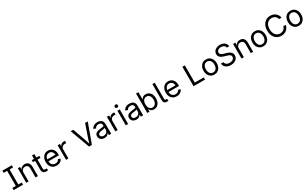

<svg xmlns="http://www.w3.org/2000/svg" viewBox="520 -3483 9985 6229"><g transform="rotate(-30 5512.5 -369.0)"><path d="M44.9 0V-82H174.3V-645.5H44.9V-727.5H396V-645.5H267.1V-82H396V0Z M606 -327.1V0H518.1V-545.9H602.5L603 -413.6H590.8Q615.7 -489.3 661.9 -521Q708 -552.7 770 -552.7Q825.2 -552.7 866.7 -530Q908.2 -507.3 931.4 -461.7Q954.6 -416 954.6 -346.7V0H866.7V-339.4Q866.7 -402.3 833.7 -438Q800.8 -473.6 743.7 -473.6Q704.6 -473.6 673.3 -456.5Q642.1 -439.5 624 -406.7Q606 -374 606 -327.1Z M1323.7 -545.9V-470.7H1041.5V-545.9ZM1123.5 -675.8H1211.4V-141.6Q1211.4 -105 1226.3 -88.1Q1241.2 -71.3 1275.9 -71.3Q1284.2 -71.3 1297.1 -73.2Q1310.1 -75.2 1320.8 -77.1L1338.9 -2.9Q1325.2 2 1307.9 4.4Q1290.5 6.8 1273.4 6.8Q1202.6 6.8 1163.1 -30.5Q1123.5 -67.9 1123.5 -134.8Z M1655.8 11.7Q1576.7 11.7 1519.3 -23.4Q1461.9 -58.6 1430.9 -121.6Q1399.9 -184.6 1399.9 -268.6Q1399.9 -352.5 1430.2 -416.5Q1460.4 -480.5 1515.9 -516.6Q1571.3 -552.7 1645.5 -552.7Q1689 -552.7 1731.2 -538.3Q1773.4 -523.9 1807.9 -491.9Q1842.3 -460 1862.8 -407.7Q1883.3 -355.5 1883.3 -279.8V-243.2H1459.5V-317.4H1835.9L1794.9 -290Q1794.9 -343.8 1778.1 -385.5Q1761.2 -427.2 1728 -450.9Q1694.8 -474.6 1645.5 -474.6Q1596.2 -474.6 1561 -450.4Q1525.9 -426.3 1507.3 -387.5Q1488.8 -348.6 1488.8 -304.2V-254.9Q1488.8 -194.3 1509.8 -152.1Q1530.8 -109.9 1568.6 -88.1Q1606.4 -66.4 1656.2 -66.4Q1688.5 -66.4 1714.8 -75.7Q1741.2 -85 1760.3 -103.8Q1779.3 -122.6 1789.6 -150.4L1874.5 -127Q1861.8 -85.9 1831.5 -54.7Q1801.3 -23.4 1756.6 -5.9Q1711.9 11.7 1655.8 11.7Z M2009.3 0V-545.9H2094.2V-461.9H2100.1Q2115.2 -503.4 2154.1 -528.6Q2192.9 -553.7 2241.7 -553.7Q2251.5 -553.7 2264.9 -553.2Q2278.3 -552.7 2286.1 -552.2V-463.9Q2282.2 -464.8 2266.6 -466.8Q2251 -468.8 2233.4 -468.8Q2194.3 -468.8 2163.3 -452.4Q2132.3 -436 2114.7 -407.5Q2097.2 -378.9 2097.2 -341.8V0Z M2870.1 0 2602.5 -727.5H2700.2L2854 -295.9Q2867.2 -258.8 2887 -196.8Q2906.7 -134.8 2933.1 -43.9H2915Q2941.4 -137.2 2960.9 -198Q2980.5 -258.8 2993.2 -295.9L3143.1 -727.5H3241.7L2977.1 0Z M3446.3 12.7Q3394.5 12.7 3352.3 -6.8Q3310.1 -26.4 3285.2 -64Q3260.3 -101.6 3260.3 -155.3Q3260.3 -202.1 3278.8 -231.4Q3297.4 -260.7 3328.4 -277.6Q3359.4 -294.4 3397 -302.7Q3434.6 -311 3472.7 -315.9Q3521.5 -322.3 3552.2 -325.7Q3583 -329.1 3597.9 -337.4Q3612.8 -345.7 3612.8 -365.7V-368.7Q3612.8 -402.8 3600.1 -426.5Q3587.4 -450.2 3562 -462.9Q3536.6 -475.6 3498.5 -475.6Q3459.5 -475.6 3431.6 -463.4Q3403.8 -451.2 3386.5 -432.9Q3369.1 -414.6 3360.4 -395.5L3275.9 -423.3Q3296.9 -473.1 3332.5 -501.2Q3368.2 -529.3 3411.1 -541Q3454.1 -552.7 3496.1 -552.7Q3523.4 -552.7 3558.3 -546.1Q3593.3 -539.6 3625.7 -520Q3658.2 -500.5 3679.4 -462.2Q3700.7 -423.8 3700.7 -359.9V0H3614.3V-74.2H3608.4Q3599.1 -55.2 3578.6 -34.9Q3558.1 -14.6 3525.4 -1Q3492.7 12.7 3446.3 12.7ZM3461.4 -64.9Q3510.3 -64.9 3543.9 -84Q3577.6 -103 3595.2 -133.5Q3612.8 -164.1 3612.8 -197.3V-272.9Q3607.4 -266.6 3589.4 -261.5Q3571.3 -256.3 3548.1 -252.4Q3524.9 -248.5 3503.2 -245.8Q3481.4 -243.2 3468.8 -241.7Q3437 -237.8 3409.4 -228.3Q3381.8 -218.8 3365.2 -200.4Q3348.6 -182.1 3348.6 -150.9Q3348.6 -122.6 3363.3 -103.5Q3377.9 -84.5 3403.3 -74.7Q3428.7 -64.9 3461.4 -64.9Z M3855 0V-545.9H3939.9V-461.9H3945.8Q3960.9 -503.4 3999.8 -528.6Q4038.6 -553.7 4087.4 -553.7Q4097.2 -553.7 4110.6 -553.2Q4124 -552.7 4131.8 -552.2V-463.9Q4127.9 -464.8 4112.3 -466.8Q4096.7 -468.8 4079.1 -468.8Q4040 -468.8 4009 -452.4Q3978 -436 3960.4 -407.5Q3942.9 -378.9 3942.9 -341.8V0Z M4247.1 0V-545.9H4335V0ZM4291.5 -635.3Q4266.6 -635.3 4248.5 -652.3Q4230.5 -669.4 4230.5 -693.4Q4230.5 -717.8 4248.5 -734.6Q4266.6 -751.5 4291.5 -751.5Q4316.9 -751.5 4335 -734.6Q4353 -717.8 4353 -693.4Q4353 -669.4 4335 -652.3Q4316.9 -635.3 4291.5 -635.3Z M4642.1 12.7Q4590.3 12.7 4548.1 -6.8Q4505.9 -26.4 4481 -64Q4456.1 -101.6 4456.1 -155.3Q4456.1 -202.1 4474.6 -231.4Q4493.2 -260.7 4524.2 -277.6Q4555.2 -294.4 4592.8 -302.7Q4630.4 -311 4668.5 -315.9Q4717.3 -322.3 4748 -325.7Q4778.8 -329.1 4793.7 -337.4Q4808.6 -345.7 4808.6 -365.7V-368.7Q4808.6 -402.8 4795.9 -426.5Q4783.2 -450.2 4757.8 -462.9Q4732.4 -475.6 4694.3 -475.6Q4655.3 -475.6 4627.4 -463.4Q4599.6 -451.2 4582.3 -432.9Q4564.9 -414.6 4556.2 -395.5L4471.7 -423.3Q4492.7 -473.1 4528.3 -501.2Q4564 -529.3 4606.9 -541Q4649.9 -552.7 4691.9 -552.7Q4719.2 -552.7 4754.2 -546.1Q4789.1 -539.6 4821.5 -520Q4854 -500.5 4875.2 -462.2Q4896.5 -423.8 4896.5 -359.9V0H4810.1V-74.2H4804.2Q4794.9 -55.2 4774.4 -34.9Q4753.9 -14.6 4721.2 -1Q4688.5 12.7 4642.1 12.7ZM4657.2 -64.9Q4706.1 -64.9 4739.7 -84Q4773.4 -103 4791 -133.5Q4808.6 -164.1 4808.6 -197.3V-272.9Q4803.2 -266.6 4785.2 -261.5Q4767.1 -256.3 4743.9 -252.4Q4720.7 -248.5 4699 -245.8Q4677.2 -243.2 4664.6 -241.7Q4632.8 -237.8 4605.2 -228.3Q4577.6 -218.8 4561 -200.4Q4544.4 -182.1 4544.4 -150.9Q4544.4 -122.6 4559.1 -103.5Q4573.7 -84.5 4599.1 -74.7Q4624.5 -64.9 4657.2 -64.9Z M5304.2 11.7Q5252.4 11.7 5220.7 -6.1Q5189 -23.9 5171.9 -46.6Q5154.8 -69.3 5145.5 -84.5H5135.7V0H5050.8V-727.5H5138.7V-458.5H5145.5Q5154.8 -473.1 5171.4 -495.4Q5188 -517.6 5219.2 -535.2Q5250.5 -552.7 5303.7 -552.7Q5372.1 -552.7 5424.1 -518.6Q5476.1 -484.4 5505.6 -421.1Q5535.2 -357.9 5535.2 -271.5Q5535.2 -184.6 5505.9 -121.1Q5476.6 -57.6 5424.6 -22.9Q5372.6 11.7 5304.2 11.7ZM5291 -66.9Q5342.3 -66.9 5376.7 -94.5Q5411.1 -122.1 5428.5 -168.7Q5445.8 -215.3 5445.8 -272.5Q5445.8 -329.1 5428.7 -374.8Q5411.6 -420.4 5377.2 -447.3Q5342.8 -474.1 5291 -474.1Q5240.7 -474.1 5206.5 -448.7Q5172.4 -423.3 5155 -378.2Q5137.7 -333 5137.7 -272.5Q5137.7 -211.9 5155.3 -165.5Q5172.9 -119.1 5207.3 -93Q5241.7 -66.9 5291 -66.9Z M5785.6 3.9Q5724.1 3.9 5693.6 -29.1Q5663.1 -62 5663.1 -121.1V-727.5H5751V-143.1Q5751 -105.5 5760 -90.1Q5769 -74.7 5796.4 -74.7Q5810.5 -74.7 5817.9 -75.7Q5825.2 -76.7 5831.5 -78.6L5849.1 -4.4Q5837.4 -1 5820.3 1.5Q5803.2 3.9 5785.6 3.9Z M6153.3 11.7Q6074.2 11.7 6016.8 -23.4Q5959.5 -58.6 5928.5 -121.6Q5897.5 -184.6 5897.5 -268.6Q5897.5 -352.5 5927.7 -416.5Q5958 -480.5 6013.4 -516.6Q6068.8 -552.7 6143.1 -552.7Q6186.5 -552.7 6228.8 -538.3Q6271 -523.9 6305.4 -491.9Q6339.8 -460 6360.4 -407.7Q6380.9 -355.5 6380.9 -279.8V-243.2H5957V-317.4H6333.5L6292.5 -290Q6292.5 -343.8 6275.6 -385.5Q6258.8 -427.2 6225.6 -450.9Q6192.4 -474.6 6143.1 -474.6Q6093.8 -474.6 6058.6 -450.4Q6023.4 -426.3 6004.9 -387.5Q5986.3 -348.6 5986.3 -304.2V-254.9Q5986.3 -194.3 6007.3 -152.1Q6028.3 -109.9 6066.2 -88.1Q6104 -66.4 6153.8 -66.4Q6186 -66.4 6212.4 -75.7Q6238.8 -85 6257.8 -103.8Q6276.9 -122.6 6287.1 -150.4L6372.1 -127Q6359.4 -85.9 6329.1 -54.7Q6298.8 -23.4 6254.2 -5.9Q6209.5 11.7 6153.3 11.7Z M6786.1 0V-727.5H6878.9V-82H7215.8V0Z M7563 11.7Q7488.8 11.7 7432.9 -23.4Q7377 -58.6 7345.7 -122.1Q7314.5 -185.5 7314.5 -269.5Q7314.5 -355 7345.7 -418.7Q7377 -482.4 7432.9 -517.6Q7488.8 -552.7 7563 -552.7Q7637.7 -552.7 7693.8 -517.6Q7750 -482.4 7781.2 -418.7Q7812.5 -355 7812.5 -269.5Q7812.5 -185.5 7781.2 -122.1Q7750 -58.6 7693.8 -23.4Q7637.7 11.7 7563 11.7ZM7563 -66.9Q7618.2 -66.9 7653.8 -95.2Q7689.5 -123.5 7706.5 -169.7Q7723.6 -215.8 7723.6 -269.5Q7723.6 -323.7 7706.5 -370.4Q7689.5 -417 7653.8 -445.6Q7618.2 -474.1 7563 -474.1Q7508.3 -474.1 7473.1 -445.6Q7438 -417 7420.9 -370.6Q7403.8 -324.2 7403.8 -269.5Q7403.8 -215.8 7420.9 -169.7Q7438 -123.5 7473.1 -95.2Q7508.3 -66.9 7563 -66.9Z M8184.1 12.7Q8105.5 12.7 8047.6 -12.7Q7989.7 -38.1 7957 -83.7Q7924.3 -129.4 7919.9 -190.4H8015.1Q8019 -149.4 8043 -122.8Q8066.9 -96.2 8104.2 -83.3Q8141.6 -70.3 8184.1 -70.3Q8233.4 -70.3 8272.7 -86.4Q8312 -102.5 8335 -131.8Q8357.9 -161.1 8357.9 -199.7Q8357.9 -234.9 8338.1 -256.8Q8318.4 -278.8 8285.6 -293Q8252.9 -307.1 8213.9 -317.9L8126 -342.8Q8038.1 -367.7 7989.3 -414.1Q7940.4 -460.4 7940.4 -532.7Q7940.4 -594.2 7973.6 -640.4Q8006.8 -686.5 8063.5 -711.9Q8120.1 -737.3 8190.4 -737.3Q8262.2 -737.3 8317.4 -711.9Q8372.6 -686.5 8404.5 -642.8Q8436.5 -599.1 8438.5 -543.9H8347.7Q8341.3 -597.2 8296.9 -626.2Q8252.4 -655.3 8187.5 -655.3Q8140.6 -655.3 8105.2 -639.9Q8069.8 -624.5 8050.3 -597.9Q8030.8 -571.3 8030.8 -537.1Q8030.8 -499 8054.4 -475.8Q8078.1 -452.6 8110.6 -439.7Q8143.1 -426.8 8169.4 -419.4L8242.2 -399.4Q8271.5 -391.6 8306.9 -377.9Q8342.3 -364.3 8374.5 -341.6Q8406.7 -318.8 8427.5 -283.9Q8448.2 -249 8448.2 -198.2Q8448.2 -138.7 8417.2 -90.8Q8386.2 -43 8327.1 -15.1Q8268.1 12.7 8184.1 12.7Z M8669.9 -327.1V0H8582V-545.9H8666.5L8667 -413.6H8654.8Q8679.7 -489.3 8725.8 -521Q8772 -552.7 8834 -552.7Q8889.2 -552.7 8930.7 -530Q8972.2 -507.3 8995.4 -461.7Q9018.6 -416 9018.6 -346.7V0H8930.7V-339.4Q8930.7 -402.3 8897.7 -438Q8864.7 -473.6 8807.6 -473.6Q8768.6 -473.6 8737.3 -456.5Q8706.1 -439.5 8688 -406.7Q8669.9 -374 8669.9 -327.1Z M9395 11.7Q9320.8 11.7 9264.9 -23.4Q9209 -58.6 9177.7 -122.1Q9146.5 -185.5 9146.5 -269.5Q9146.5 -355 9177.7 -418.7Q9209 -482.4 9264.9 -517.6Q9320.8 -552.7 9395 -552.7Q9469.7 -552.7 9525.9 -517.6Q9582 -482.4 9613.3 -418.7Q9644.5 -355 9644.5 -269.5Q9644.5 -185.5 9613.3 -122.1Q9582 -58.6 9525.9 -23.4Q9469.7 11.7 9395 11.7ZM9395 -66.9Q9450.2 -66.9 9485.8 -95.2Q9521.5 -123.5 9538.6 -169.7Q9555.7 -215.8 9555.7 -269.5Q9555.7 -323.7 9538.6 -370.4Q9521.5 -417 9485.8 -445.6Q9450.2 -474.1 9395 -474.1Q9340.3 -474.1 9305.2 -445.6Q9270 -417 9252.9 -370.6Q9235.8 -324.2 9235.8 -269.5Q9235.8 -215.8 9252.9 -169.7Q9270 -123.5 9305.2 -95.2Q9340.3 -66.9 9395 -66.9Z M10077.6 9.8Q9984.4 9.8 9911.4 -35.4Q9838.4 -80.6 9796.6 -164.3Q9754.9 -248 9754.9 -363.3Q9754.9 -479 9796.6 -562.7Q9838.4 -646.5 9911.4 -691.9Q9984.4 -737.3 10077.6 -737.3Q10132.8 -737.3 10181.9 -721.2Q10231 -705.1 10270 -674.1Q10309.1 -643.1 10335.2 -598.9Q10361.3 -554.7 10371.1 -498.5H10278.3Q10270.5 -536.1 10251.7 -564.5Q10232.9 -592.8 10205.8 -612.3Q10178.7 -631.8 10146 -641.6Q10113.3 -651.4 10077.6 -651.4Q10012.2 -651.4 9959.5 -618.2Q9906.7 -585 9876 -520.8Q9845.2 -456.5 9845.2 -363.3Q9845.2 -270.5 9876.2 -206.3Q9907.2 -142.1 9960 -109.1Q10012.7 -76.2 10077.6 -76.2Q10113.3 -76.2 10146 -86.2Q10178.7 -96.2 10205.8 -115.5Q10232.9 -134.8 10251.7 -163.3Q10270.5 -191.9 10278.3 -229H10371.1Q10361.8 -173.3 10335.7 -129.4Q10309.6 -85.4 10270.5 -54.2Q10231.4 -22.9 10182.4 -6.6Q10133.3 9.8 10077.6 9.8Z M10725.1 11.7Q10650.9 11.7 10595 -23.4Q10539.1 -58.6 10507.8 -122.1Q10476.6 -185.5 10476.6 -269.5Q10476.6 -355 10507.8 -418.7Q10539.1 -482.4 10595 -517.6Q10650.9 -552.7 10725.1 -552.7Q10799.8 -552.7 10856 -517.6Q10912.1 -482.4 10943.4 -418.7Q10974.6 -355 10974.6 -269.5Q10974.6 -185.5 10943.4 -122.1Q10912.1 -58.6 10856 -23.4Q10799.8 11.7 10725.1 11.7ZM10725.1 -66.9Q10780.3 -66.9 10815.9 -95.2Q10851.6 -123.5 10868.7 -169.7Q10885.7 -215.8 10885.7 -269.5Q10885.7 -323.7 10868.7 -370.4Q10851.6 -417 10815.9 -445.6Q10780.3 -474.1 10725.1 -474.1Q10670.4 -474.1 10635.3 -445.6Q10600.1 -417 10583 -370.6Q10565.9 -324.2 10565.9 -269.5Q10565.9 -215.8 10583 -169.7Q10600.1 -123.5 10635.3 -95.2Q10670.4 -66.9 10725.1 -66.9Z"/></g></svg>

Font: Inter Variable LoSnoCo
Style: Regular
Weight: 400
Designer: Rasmus Andersson
Foundry: rsms
Version: Version 4.000;git-a52131595; featfreeze: case,dlig,ss01,ss02